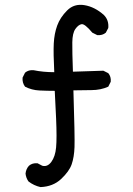

<svg xmlns="http://www.w3.org/2000/svg" viewBox="-20 -764 540 782"><path d="M145 -2Q118 -8 96 -25Q86 -39 84 -57Q86 -76 98 -89Q112 -101 133 -99L152 -89Q173 -83 189 -104.5Q205 -126 208.5 -163.5Q212 -201 208.5 -281.5Q205 -362 203 -394Q172 -394 140.5 -395.5Q109 -397 82 -411Q70 -427 72 -448L82 -468Q96 -480 117 -478Q156 -470 201 -470Q197 -547 199 -587Q201 -627 213 -660Q225 -693 253.5 -721.5Q282 -750 324 -743Q366 -736 403 -703Q424 -682 421 -650L411 -631Q397 -619 376 -621L356 -631Q325 -668 312 -665.5Q299 -663 287 -646Q275 -629 274.5 -591.5Q274 -554 277 -472L401 -476L421 -466Q433 -452 431 -431L421 -411Q390 -397 352.5 -397Q315 -397 279 -396Q285 -206 283.5 -165Q282 -124 272 -95Q262 -66 229 -35Q196 -4 145 -2Z"/></svg>

Font: NaniFont Regular
Style: Regular
Weight: 400
Designer: Nanigashitei
Version: Version 1.036